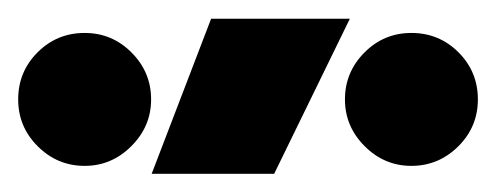

<svg xmlns="http://www.w3.org/2000/svg" viewBox="-34 -769 538 208"><path d="M130.3 -580.7H263L345 -748.7H194.7ZM57.7 -733.3Q27.7 -733.3 6.7 -712.3Q-14.3 -691.3 -14.3 -661.3Q-14.3 -631.7 6.7 -610.7Q28 -589.3 57.7 -589.3Q87 -589.3 108.3 -610.7Q129.7 -632 129.7 -661.3Q129.7 -691 108.3 -712.3Q87.3 -733.3 57.7 -733.3ZM411.7 -733.3Q382 -733.3 361 -712.3Q339.7 -691 339.7 -661.3Q339.7 -632 361 -610.7Q382.3 -589.3 411.7 -589.3Q441.3 -589.3 462.7 -610.7Q483.7 -631.7 483.7 -661.3Q483.7 -691.3 462.7 -712.3Q441.7 -733.3 411.7 -733.3Z"/></svg>

Font: Unageo Variable
Style: Regular
Weight: 300
Designer: Richard Sepsi
Foundry: Richard Sepsi
Version: Version 2.200